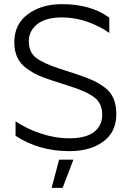

<svg xmlns="http://www.w3.org/2000/svg" viewBox="-20 -719 627 926"><path d="M473 -165Q473 -218 438.5 -246.5Q404 -275 324 -301L231 -331Q190 -344 163 -356.5Q136 -369 107 -390Q78 -411 63.5 -442Q49 -473 49 -515Q49 -602 114.5 -650.5Q180 -699 279 -699Q418 -699 507 -634V-560Q465 -591 404 -613Q343 -635 278 -635Q202 -635 160.5 -603Q119 -571 119 -520Q119 -466 155.5 -439Q192 -412 270 -387L344 -363Q395 -346 426.5 -332Q458 -318 486.5 -296Q515 -274 528 -242.5Q541 -211 541 -168Q541 -83 478.5 -36.5Q416 10 314 10Q168 10 55 -64V-134Q106 -99 175.5 -75.5Q245 -52 314 -52Q394 -52 433.5 -82.5Q473 -113 473 -165ZM334 51 282 187H229L265 51Z"/></svg>

Font: Roundo
Style: Regular
Weight: 400
Designer: Namrata Goyal (Gurmukhi), Shiva Nallaperumal (Latin)
Foundry: Indian Type Foundry
Version: Version 1.000;PS 1.0;hotconv 1.0.88;makeotf.lib2.5.647800